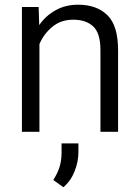

<svg xmlns="http://www.w3.org/2000/svg" viewBox="-20 -558 591 813"><path d="M290 -474.6Q237.8 -474.6 201.4 -444.3Q165 -414.1 147 -371.1V0H72.8V-528.3H143.6L146 -451.7Q173.8 -491.7 215.8 -514.9Q257.8 -538.1 310.5 -538.1Q389.2 -538.1 434.6 -493.9Q480 -449.7 480 -345.2V0H405.3V-345.7Q405.3 -417.5 374.8 -446Q344.2 -474.6 290 -474.6ZM312 49.3V87.4Q312 126 296.1 166.7Q280.3 207.5 248.5 234.9L205.6 204.1Q223.1 177.2 231.9 149.7Q240.7 122.1 240.7 88.4V49.3Z"/></svg>

Font: Vazirmatn RD Light
Style: Regular
Weight: 300
Designer: Saber Rastikerdar
Foundry: Saber Rastikerdar
Version: Version 32.102